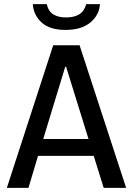

<svg xmlns="http://www.w3.org/2000/svg" viewBox="-20 -904 640 924"><path d="M13 0 236 -686H363L587 0H479L431 -154H163L117 0ZM294 -583 188 -235H406L298 -583ZM295 -760Q219 -760 180 -796Q141 -832 138 -884H205Q213 -849 237 -834.5Q261 -820 298 -820Q336 -820 360.5 -834.5Q385 -849 395 -884H461Q458 -832 415 -796Q372 -760 295 -760Z"/></svg>

Font: Chivo Mono
Style: Regular
Weight: 400
Monospace: yes
Designer: Hector Gatti
Foundry: Omnibus-Type
Version: Version 1.008; ttfautohint (v1.8.4.7-5d5b)